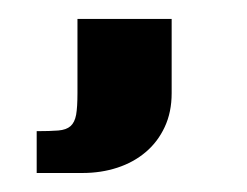

<svg xmlns="http://www.w3.org/2000/svg" viewBox="-20 -98 260 202"><path d="M61.5 -78.1H160.6V0Q160.6 20 153.3 35.6Q146 51.3 133.3 62Q120.6 72.8 103.5 78.4Q86.4 84 66.9 84H18.6V40Q32.7 40 41.3 39.3Q49.8 38.6 54.2 34.7Q58.6 30.8 60.1 22.7Q61.5 14.6 61.5 0Z"/></svg>

Font: Federo
Style: Regular
Weight: 400
Designer: Olexa M. Volochay | Cyreal.org
Foundry: Olexa M. Volochay | Cyreal.org
Version: Version 1.000